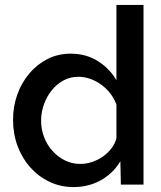

<svg xmlns="http://www.w3.org/2000/svg" viewBox="-20 -750 653 780"><path d="M279 10Q226 10 181 -11.5Q136 -33 103 -70Q70 -107 51.5 -156.5Q33 -206 33 -263Q33 -318 50.5 -366.5Q68 -415 99.5 -452Q131 -489 173.5 -510.5Q216 -532 267 -532Q330 -532 378 -501.5Q426 -471 453 -424V-730H563V0H471L469 -95Q440 -46 390 -18Q340 10 279 10ZM306 -84Q330 -84 354 -92Q378 -100 398 -114Q418 -128 432.5 -147Q447 -166 453 -188V-325Q444 -350 427.5 -371Q411 -392 390 -407Q369 -422 345.5 -430Q322 -438 298 -438Q265 -438 237.5 -423Q210 -408 190 -383Q170 -358 158.5 -326Q147 -294 147 -260Q147 -224 159.5 -192Q172 -160 194 -136Q216 -112 244.5 -98Q273 -84 306 -84Z"/></svg>

Font: IngvarSans
Style: Regular
Weight: 600
Version: Version 3.000